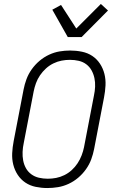

<svg xmlns="http://www.w3.org/2000/svg" viewBox="-20 -937 590 969"><path d="M219 12Q189 12 160 6Q131 0 108 -15.5Q85 -31 69.5 -54.5Q54 -78 47 -106Q40 -134 41.5 -164Q43 -194 49 -225L99 -485Q104 -511 113.5 -537Q123 -563 140 -587Q157 -611 179.5 -630Q202 -649 228 -661Q254 -673 280.5 -677.5Q307 -682 334 -682Q364 -682 393.5 -676Q423 -670 446 -654.5Q469 -639 484.5 -615.5Q500 -592 507 -564Q514 -536 512.5 -506Q511 -476 505 -445L455 -185Q450 -159 440.5 -133Q431 -107 414 -83Q397 -59 374.5 -40Q352 -21 326 -9Q300 3 273 7.5Q246 12 219 12ZM221 -35Q242 -35 263 -39Q284 -43 304.5 -53Q325 -63 342 -78.5Q359 -94 371.5 -113Q384 -132 392 -153Q400 -174 404 -194L454 -454Q459 -477 460 -499.5Q461 -522 456.5 -543Q452 -564 442 -582Q432 -600 415.5 -612.5Q399 -625 377.5 -630Q356 -635 333 -635Q312 -635 291 -631Q270 -627 249.5 -617Q229 -607 212 -591.5Q195 -576 182 -557Q169 -538 161.5 -517Q154 -496 150 -476L100 -216Q95 -193 94 -170.5Q93 -148 97 -127Q101 -106 111 -88Q121 -70 138 -57.5Q155 -45 176.5 -40Q198 -35 221 -35ZM322 -750 244 -888 288 -912 365 -793 489 -917 525 -884 392 -750Z"/></svg>

Font: Lode Dark Term
Style: Italic
Weight: 400
Italic angle: -11°
Monospace: yes
Designer: Belleve Invis
Foundry: Belleve Invis
Version: Version 29.2.0